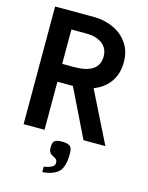

<svg xmlns="http://www.w3.org/2000/svg" viewBox="-140 -811 880 1143"><g transform="rotate(15 300.0 -239.0)"><path d="M54 -725H290Q357 -725 413 -699.5Q469 -674 502 -625.8Q535 -577.5 535 -511Q535 -439 499.5 -388.8Q464 -338.5 401 -315L558 0H423L278.5 -296H183V0H54ZM410 -512Q410 -563.5 372.2 -590.8Q334.5 -618 276 -618H183V-406H255Q410 -406 410 -512ZM286 197.5Q293 193 296.8 187.2Q300.5 181.5 300.5 172.5Q300.5 163 296.8 156.5Q293 150 285 145L276 140.5Q266 135.5 260 131Q254 126.5 249.5 117.5Q245 108.5 245 93.5Q245 72.5 249.8 61.5Q254.5 50.5 266.8 45.8Q279 41 303 41Q338 41 351.8 52.5Q365.5 64 365.5 95Q365.5 125.5 363.5 140.2Q361.5 155 356.5 171.5Q351.5 187 346.2 196Q341 205 331 214Q316.5 227.5 285.5 238Q275 241.5 260.2 244Q245.5 246.5 235 246.5V213Q247.5 212 263.2 207Q279 202 286 197.5Z"/></g></svg>

Font: JuliaMono
Style: Bold
Weight: 700
Monospace: yes
Designer: cormullion
Foundry: corm
Version: Version 0.055; ttfautohint (v1.8.4)